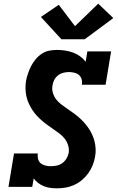

<svg xmlns="http://www.w3.org/2000/svg" viewBox="-20 -1014 640 1042"><path d="M289 8Q270 8 252 5.5Q234 3 217 -4Q200 -11 186.5 -21.5Q173 -32 163 -46L155 0H26L56 -181H185Q183 -166 186.5 -151.5Q190 -137 201 -128Q212 -119 226.5 -115.5Q241 -112 256 -112Q272 -112 288.5 -115.5Q305 -119 318.5 -129Q332 -139 341 -154Q350 -169 353 -185Q356 -206 349.5 -226Q343 -246 331 -261.5Q319 -277 303 -289Q287 -301 271 -312Q255 -323 239 -334.5Q223 -346 208 -359Q193 -372 179.5 -386.5Q166 -401 155.5 -417.5Q145 -434 136.5 -452Q128 -470 123.5 -490.5Q119 -511 118.5 -532Q118 -553 121 -574Q125 -595 132 -615.5Q139 -636 149 -655.5Q159 -675 173.5 -692.5Q188 -710 207 -722.5Q226 -735 247 -739Q268 -743 289 -743Q312 -743 334.5 -739.5Q357 -736 377 -728.5Q397 -721 414.5 -708.5Q432 -696 445 -679L454 -735H583L553 -554H424Q427 -569 423 -583.5Q419 -598 408.5 -607Q398 -616 383 -619.5Q368 -623 354 -623Q339 -623 323.5 -619Q308 -615 295 -605Q282 -595 274.5 -580.5Q267 -566 265 -551Q261 -530 267 -510Q273 -490 285 -474.5Q297 -459 313 -447Q329 -435 345 -424Q361 -413 377 -401.5Q393 -390 408 -377Q423 -364 436 -349.5Q449 -335 460 -319Q471 -303 479.5 -285Q488 -267 493 -247Q498 -227 499 -206Q500 -185 496 -164Q492 -140 483 -117.5Q474 -95 459.5 -74.5Q445 -54 425.5 -37.5Q406 -21 383 -10.5Q360 0 336 4Q312 8 289 8ZM313 -801 202 -922 299 -988 387 -872 513 -994 595 -916 440 -801Z"/></svg>

Font: Iosevka Etoile Heavy Oblique
Style: Regular
Weight: 900
Italic angle: -9°
Designer: Belleve Invis
Foundry: Belleve Invis
Version: Version 15.5.2; ttfautohint (v1.8.4)